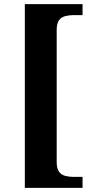

<svg xmlns="http://www.w3.org/2000/svg" viewBox="-20 -780 456 928"><path d="M100 128V-760H379V-707H336Q314 -707 295 -702Q276 -697 265 -682Q254 -667 254 -635V3Q254 34 265 49.5Q276 65 295 70Q314 75 336 75H379V128Z"/></svg>

Font: Noto Rashi Hebrew
Style: Bold
Weight: 700
Version: Version 1.006